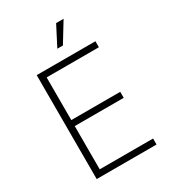

<svg xmlns="http://www.w3.org/2000/svg" viewBox="-223 -1053 1034 1164"><g transform="rotate(-30 293.5 -471.0)"><path d="M102.1 0V-727.5H513.2V-685.5H147.5V-386.7H490.2V-344.7H147.5V-42H521V0ZM290.5 -803.7 361.8 -941.9H414.1L329.6 -803.7Z"/></g></svg>

Font: Inter 16pt ExtraLight
Style: Regular
Weight: 250
Version: Version 4.001;git-66647c0bb